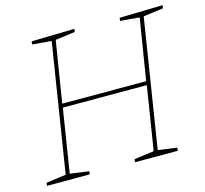

<svg xmlns="http://www.w3.org/2000/svg" viewBox="-101 -806 982 919"><g transform="rotate(-15 390.0 -346.0)"><path d="M780 -692 778 -677 679 -664 578 -28 672 -15 670 0H458L460 -15L558 -28L608 -342H192L142 -28L236 -15L234 0H22L24 -15L122 -28L223 -664L128 -672L130 -687L343 -692L341 -677L243 -664L194 -361H610L659 -664L564 -672L566 -687Z"/></g></svg>

Font: Bitter Pro Thin
Style: Italic
Weight: 250
Italic angle: -9°
Designer: Sol Matas, and Bitter project Authors
Foundry: Sol Matas
Version: Version 1.010